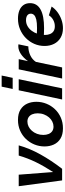

<svg xmlns="http://www.w3.org/2000/svg" viewBox="749 -1519 780 2318"><g transform="rotate(-90 1139.0 -360.0)"><path d="M50 -524H189L221 -109Q257 -165 286.5 -216Q316 -267 340 -316.5Q364 -366 384 -417.5Q404 -469 420 -524H543Q507 -394 434 -262.5Q361 -131 260 0H120Z M749 10Q673 10 624.5 -20Q576 -50 553 -100.5Q530 -151 530 -212Q530 -276 553.5 -334Q577 -392 620 -437Q663 -482 721.5 -507.5Q780 -533 850 -533Q926 -533 974.5 -503Q1023 -473 1046 -423Q1069 -373 1069 -311Q1069 -247 1045.5 -189Q1022 -131 979 -86Q936 -41 877.5 -15.5Q819 10 749 10ZM769 -104Q800 -104 829 -118Q858 -132 880.5 -158Q903 -184 916.5 -219Q930 -254 930 -295Q930 -332 918.5 -360Q907 -388 884.5 -403.5Q862 -419 830 -419Q799 -419 770.5 -405Q742 -391 719 -365Q696 -339 682.5 -303.5Q669 -268 669 -227Q669 -191 680.5 -163Q692 -135 714.5 -119.5Q737 -104 769 -104Z M1208 -524H1342L1231 0H1097ZM1252 -730H1386L1358 -597H1224Z M1461 -524H1584L1560 -412Q1598 -466 1645.5 -497.5Q1693 -529 1739 -529Q1749 -529 1754.5 -528.5Q1760 -528 1763 -527L1738 -408Q1681 -408 1630.5 -384.5Q1580 -361 1551 -317L1484 0H1350Z M1957 10Q1891 10 1842.5 -18.5Q1794 -47 1768.5 -97.5Q1743 -148 1743 -212Q1743 -277 1768 -335Q1793 -393 1838 -437.5Q1883 -482 1943 -507.5Q2003 -533 2073 -533Q2130 -533 2172 -516Q2214 -499 2237 -466.5Q2260 -434 2260 -387Q2260 -304 2184.5 -261Q2109 -218 1958 -218Q1928 -218 1893 -219.5Q1858 -221 1817 -225L1834 -309Q1870 -306 1900 -304.5Q1930 -303 1959 -303Q2024 -303 2061.5 -312Q2099 -321 2116 -338Q2133 -355 2133 -378Q2133 -398 2123 -410.5Q2113 -423 2095.5 -429.5Q2078 -436 2054 -436Q2015 -436 1982.5 -417.5Q1950 -399 1926 -367Q1902 -335 1889 -294Q1876 -253 1876 -207Q1876 -173 1887.5 -145.5Q1899 -118 1922 -103Q1945 -88 1981 -88Q2021 -88 2056.5 -107Q2092 -126 2113 -160L2219 -127Q2193 -87 2151 -56Q2109 -25 2059 -7.5Q2009 10 1957 10Z"/></g></svg>

Font: Raleway Thin
Style: Bold Italic
Weight: 700
Italic angle: -12°
Version: Version 4.026